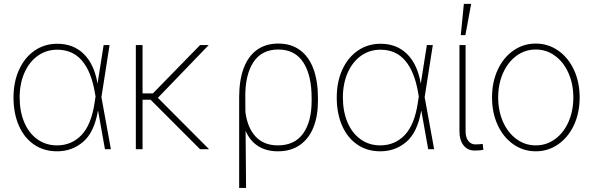

<svg xmlns="http://www.w3.org/2000/svg" viewBox="-20 -760 3021 978"><path d="M48.8 -263.7Q48.8 -342.8 77.1 -405Q105.5 -467.3 156.2 -502.2Q207 -537.1 271.5 -537.1Q354.5 -537.1 407.5 -484.4Q460.4 -431.6 476.6 -335H477.1L507.8 -530.3H538.1L496.6 -265.1L544.9 0H514.6L480 -194.3H478.5Q460 -86.4 403.8 -37.8Q347.7 10.7 270.5 10.7Q203.6 10.7 153.3 -23.7Q103 -58.1 75.9 -120.4Q48.8 -182.6 48.8 -263.7ZM270.5 -19.5Q344.7 -19.5 395 -72Q445.3 -124.5 461.9 -237.3L466.8 -268.1L462.9 -290Q444.8 -395.5 397.5 -451.2Q350.1 -506.8 271.5 -506.8Q215.8 -506.8 172.4 -475.8Q128.9 -444.8 104.5 -389.4Q80.1 -334 80.1 -263.7Q80.1 -191.9 103.8 -136.5Q127.4 -81.1 170.7 -50.3Q213.9 -19.5 270.5 -19.5Z M706.1 -284.2H758.8L999 -530.3H1043L784.2 -261.7L1044.9 0H999L747.1 -252H706.1V0H671.9V-530.3H706.1Z M1397.5 -538.1Q1462.9 -538.1 1508.3 -504.6Q1553.7 -471.2 1576.7 -408.7Q1599.6 -346.2 1599.6 -259.8V-246.1Q1599.6 -168.5 1576.4 -110.8Q1553.2 -53.2 1507.3 -21.2Q1461.4 10.7 1395.5 10.7Q1336.4 10.7 1294.7 -15.9Q1252.9 -42.5 1231 -93.8L1233.4 197.3H1198.2V-263.7Q1198.2 -350.1 1220.9 -411.6Q1243.7 -473.1 1288.3 -505.6Q1333 -538.1 1397.5 -538.1ZM1230 -189.9Q1240.2 -109.4 1282 -64.5Q1323.7 -19.5 1395.5 -19.5Q1481 -19.5 1524.2 -80.3Q1567.4 -141.1 1567.4 -246.1V-259.8Q1567.4 -377.4 1524.7 -442.6Q1481.9 -507.8 1397.5 -507.8Q1313 -507.8 1270.5 -442.9Q1228 -377.9 1229.5 -263.7Z M1695.3 -263.7Q1695.3 -342.8 1723.6 -405Q1752 -467.3 1802.7 -502.2Q1853.5 -537.1 1918 -537.1Q2001 -537.1 2054 -484.4Q2106.9 -431.6 2123 -335H2123.5L2154.3 -530.3H2184.6L2143.1 -265.1L2191.4 0H2161.1L2126.5 -194.3H2125Q2106.4 -86.4 2050.3 -37.8Q1994.1 10.7 1917 10.7Q1850.1 10.7 1799.8 -23.7Q1749.5 -58.1 1722.4 -120.4Q1695.3 -182.6 1695.3 -263.7ZM1917 -19.5Q1991.2 -19.5 2041.5 -72Q2091.8 -124.5 2108.4 -237.3L2113.3 -268.1L2109.4 -290Q2091.3 -395.5 2043.9 -451.2Q1996.6 -506.8 1918 -506.8Q1862.3 -506.8 1818.8 -475.8Q1775.4 -444.8 1751 -389.4Q1726.6 -334 1726.6 -263.7Q1726.6 -191.9 1750.2 -136.5Q1773.9 -81.1 1817.1 -50.3Q1860.4 -19.5 1917 -19.5Z M2351.6 -530.3V-90.8Q2351.6 -60.1 2365.5 -42.2Q2379.4 -24.4 2401.4 -24.4Q2415 -24.4 2425.8 -25.4Q2436.5 -26.4 2438.5 -27.3L2442.4 2.9Q2437.5 4.4 2425.3 5.6Q2413.1 6.8 2396.5 6.8Q2362.3 6.8 2341.3 -19.5Q2320.3 -45.9 2320.3 -90.8V-530.3ZM2342.8 -740.2H2379.9L2350.6 -581.1H2327.1Z M2486.3 -263.7Q2486.3 -341.8 2515.1 -404.3Q2543.9 -466.8 2595 -502.4Q2646 -538.1 2709 -538.1Q2772 -538.1 2823.2 -502.4Q2874.5 -466.8 2903.6 -404.1Q2932.6 -341.3 2932.6 -263.7Q2932.6 -185.5 2903.6 -123Q2874.5 -60.5 2823.2 -24.9Q2772 10.7 2709 10.7Q2646 10.7 2595 -24.9Q2543.9 -60.5 2515.1 -123Q2486.3 -185.5 2486.3 -263.7ZM2900.4 -263.7Q2900.4 -332 2875.7 -387.7Q2851.1 -443.4 2807.4 -475.6Q2763.7 -507.8 2709 -507.8Q2654.3 -507.8 2610.6 -475.6Q2566.9 -443.4 2542.2 -387.7Q2517.6 -332 2517.6 -263.7Q2517.6 -195.3 2542.2 -139.6Q2566.9 -84 2610.6 -51.8Q2654.3 -19.5 2709 -19.5Q2764.2 -19.5 2807.9 -51.8Q2851.6 -84 2876 -139.6Q2900.4 -195.3 2900.4 -263.7Z"/></svg>

Font: Pretendard Std Thin
Style: Regular
Weight: 100
Designer: Base glyphs from Inter by Rasmus Andersson; Hangeul glyphs from Noto Sans CJK(Source Han Sans) by Jang Soo-young and Kan
Foundry: Kil Hyung-jin
Version: Version 1.309